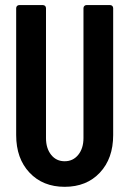

<svg xmlns="http://www.w3.org/2000/svg" viewBox="-20 -720 505 748"><path d="M231.9 7.8Q147 7.8 95 -47.4Q43 -102.5 43 -193.8V-688Q43 -693.4 46.4 -696.8Q49.8 -700.2 55.2 -700.2H147Q152.3 -700.2 155.8 -696.8Q159.2 -693.4 159.2 -688V-182.1Q159.2 -142.1 179.2 -116.9Q199.2 -91.8 231.9 -91.8Q264.6 -91.8 284.9 -116.9Q305.2 -142.1 305.2 -182.1V-688Q305.2 -693.4 308.6 -696.8Q312 -700.2 316.9 -700.2H409.2Q414.1 -700.2 417.5 -696.8Q420.9 -693.4 420.9 -688V-193.8Q420.9 -102.5 369.1 -47.4Q317.4 7.8 231.9 7.8Z"/></svg>

Font: Barlow Condensed SemiBold
Style: Regular
Weight: 600
Width: 3
Designer: Jeremy Tribby
Foundry: Tribby Type
Version: Version 1.422;hotconv 1.0.109;makeotfexe 2.5.65596